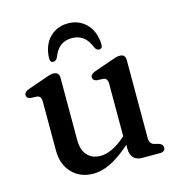

<svg xmlns="http://www.w3.org/2000/svg" viewBox="-104 -772 817 875"><g transform="rotate(-15 305.0 -334.0)"><path d="M92 -134.5V-366.5Q92 -390.5 73.5 -394L41 -395.5Q23.5 -399.5 23.5 -414Q23.5 -429 46 -437L125 -464.5Q140.5 -470.5 151.2 -473.5Q162 -476.5 170.5 -476.5Q198 -476.5 198 -448.5V-156Q198 -107.5 221.2 -82.8Q244.5 -58 283.5 -58Q308.5 -58 337.5 -71.2Q366.5 -84.5 399.5 -113L405 -118V-366.5Q405 -390.5 386.5 -394L354 -395.5Q336 -399.5 336 -414Q336 -429 359 -437L437.5 -464.5Q453 -470 463.8 -473.2Q474.5 -476.5 484 -476.5Q510.5 -476.5 510.5 -448.5V-81.5Q510.5 -66 516.2 -58.2Q522 -50.5 532 -47.5L552.5 -42.5Q572 -35.5 572 -20.5Q572 0 546 0H462.5Q437.5 0 423 -15Q408.5 -30 408.5 -58V-76.5Q355.5 -29.5 312.8 -8.8Q270 12 231 12Q169.5 12 130.8 -28Q92 -68 92 -134.5ZM294 -610.5Q262.5 -610.5 241 -594.5Q219.5 -578.5 205.5 -542.5Q198 -528 186.5 -528Q168.5 -528 170.5 -552Q174 -611.5 208.2 -645.8Q242.5 -680 294 -680Q345.5 -680 379.8 -645.8Q414 -611.5 417.5 -552Q419.5 -528 401 -528Q390 -528 382.5 -542.5Q368.5 -578 347 -594.2Q325.5 -610.5 294 -610.5Z"/></g></svg>

Font: Fraunces 9pt S050
Style: Regular
Weight: 400
Version: Version 1.000; ttfautohint (v1.8.3)